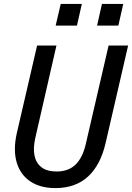

<svg xmlns="http://www.w3.org/2000/svg" viewBox="-20 -953 676 983"><path d="M264 10Q185 10 134 -25Q83 -60 65 -123Q47 -186 66 -271L170 -720H269L161 -248Q149 -196 156.5 -157.5Q164 -119 192 -97Q220 -75 270 -75Q331 -75 367.5 -111Q404 -147 420 -219L536 -720H636L521 -222Q495 -108 430.5 -49Q366 10 264 10ZM477 -822 502 -933H611L586 -822ZM265 -822 291 -933H399L374 -822Z"/></svg>

Font: Instrument Sans SemiCondensed Medium
Style: Italic
Weight: 500
Width: 4
Italic angle: -13°
Designer: Rodrigo Fuenzalida
Foundry: fragTYPE
Version: Version 1.000;gftools[0.9.28]